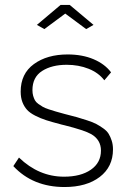

<svg xmlns="http://www.w3.org/2000/svg" viewBox="-20 -750 519 780"><path d="M129.9 -648.9 226.1 -730H263.2L359.9 -648.9L330.1 -631.8L245.1 -694.8L160.2 -631.8ZM242.2 9.8Q113.3 9.8 34.2 -75.2L57.1 -109.9Q137.7 -32.2 240.2 -32.2Q308.1 -32.2 349.1 -60.5Q390.1 -88.9 390.1 -138.2Q390.1 -182.1 350.6 -205.1Q323.2 -220.7 241.7 -241.2Q237.8 -242.2 229.5 -244.1H229L228.5 -244.6H228H227.5H227.1L226.6 -245.1H226.1Q190.4 -254.4 167.7 -261.7Q145 -269 123.3 -280Q101.6 -291 89.8 -304Q78.1 -316.9 71 -335.2Q64 -353.5 64 -377.9Q64 -450.7 117.7 -489.7Q171.4 -528.8 254.9 -528.8Q314.5 -528.8 360.4 -509.3Q406.2 -489.7 431.2 -456.1L403.8 -423.8Q380.4 -454.6 339.8 -470.7Q299.3 -486.8 251 -486.8Q190.4 -486.8 151.1 -461.7Q111.8 -436.5 111.8 -383.8Q111.8 -371.1 114.7 -360.8Q117.7 -350.6 121.8 -342.8Q126 -335 135.7 -327.9Q145.5 -320.8 153.6 -316.2Q161.6 -311.5 178.2 -305.9Q194.8 -300.3 207 -296.9Q219.2 -293.5 242.2 -287.1Q273.9 -279.3 291.7 -274.2Q309.6 -269 333.7 -261.2Q357.9 -253.4 371.1 -246.3Q384.3 -239.3 399.2 -228.8Q414.1 -218.3 421.4 -206.3Q428.7 -194.3 433.8 -178.5Q439 -162.6 439 -143.1Q439 -72.3 385.3 -31.2Q331.5 9.8 242.2 9.8Z"/></svg>

Font: Rawline Light
Style: Regular
Weight: 300
Designer: Matt McInerney, Pablo Impallari, Rodrigo Fuenzalida
Foundry: Matt McInerney, Pablo Impallari, Rodrigo Fuenzalida
Version: Version 4.020;PS 004.020;hotconv 1.0.88;makeotf.lib2.5.64775